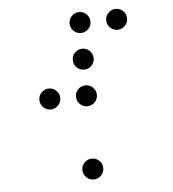

<svg xmlns="http://www.w3.org/2000/svg" viewBox="-48 -698 643 714"><g transform="rotate(-5 273.5 -341.5)"><path d="M273.4 -576.2Q257.3 -576.2 245.8 -587.6Q234.4 -599.1 234.4 -615.2Q234.4 -631.3 245.8 -642.8Q257.3 -654.3 273.4 -654.3Q289.6 -654.3 301 -642.8Q312.5 -631.3 312.5 -615.2Q312.5 -599.1 301 -587.6Q289.6 -576.2 273.4 -576.2ZM410.2 -576.2Q394 -576.2 382.6 -587.6Q371.1 -599.1 371.1 -615.2Q371.1 -631.3 382.6 -642.8Q394 -654.3 410.2 -654.3Q426.3 -654.3 437.7 -642.8Q449.2 -631.3 449.2 -615.2Q449.2 -599.1 437.7 -587.6Q426.3 -576.2 410.2 -576.2ZM273.4 -439.5Q257.3 -439.5 245.8 -450.9Q234.4 -462.4 234.4 -478.5Q234.4 -494.6 245.8 -506.1Q257.3 -517.6 273.4 -517.6Q289.6 -517.6 301 -506.1Q312.5 -494.6 312.5 -478.5Q312.5 -462.4 301 -450.9Q289.6 -439.5 273.4 -439.5ZM136.7 -302.7Q120.6 -302.7 109.1 -314.2Q97.7 -325.7 97.7 -341.8Q97.7 -357.9 109.1 -369.4Q120.6 -380.9 136.7 -380.9Q152.8 -380.9 164.3 -369.4Q175.8 -357.9 175.8 -341.8Q175.8 -325.7 164.3 -314.2Q152.8 -302.7 136.7 -302.7ZM273.4 -302.7Q257.3 -302.7 245.8 -314.2Q234.4 -325.7 234.4 -341.8Q234.4 -357.9 245.8 -369.4Q257.3 -380.9 273.4 -380.9Q289.6 -380.9 301 -369.4Q312.5 -357.9 312.5 -341.8Q312.5 -325.7 301 -314.2Q289.6 -302.7 273.4 -302.7ZM273.4 -29.3Q257.3 -29.3 245.8 -40.8Q234.4 -52.2 234.4 -68.4Q234.4 -84.5 245.8 -95.9Q257.3 -107.4 273.4 -107.4Q289.6 -107.4 301 -95.9Q312.5 -84.5 312.5 -68.4Q312.5 -52.2 301 -40.8Q289.6 -29.3 273.4 -29.3Z"/></g></svg>

Font: DatDot Light
Style: Regular
Weight: 300
Designer: GGBot
Version: 1.00